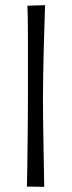

<svg xmlns="http://www.w3.org/2000/svg" viewBox="-20 -721 278 742"><path d="M86 -699 154 -701Q154 -701 153.5 -677.5Q153 -654 151.5 -615.5Q150 -577 149 -529.5Q148 -482 147 -434.5Q146 -387 146 -347Q146 -307 146.5 -259.5Q147 -212 148 -166Q149 -120 149.5 -82Q150 -44 150.5 -21.5Q151 1 151 1L84 0Q84 0 84.5 -21Q85 -42 85.5 -77.5Q86 -113 86.5 -157.5Q87 -202 87.5 -250.5Q88 -299 88 -345Q88 -397 88 -451.5Q88 -506 88 -556Q88 -606 87.5 -644Q87 -682 86 -699Z"/></svg>

Font: Truculenta Light
Style: Regular
Weight: 300
Version: Version 1.002